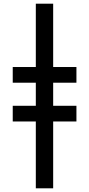

<svg xmlns="http://www.w3.org/2000/svg" viewBox="-20 -783 483 1040"><path d="M268 -420H394V-335H268V-210H394V-125H268V237H174V-125H49V-210H174V-335H49V-420H174V-763H268Z"/></svg>

Font: Noto Sans Display Medium Narrow
Style: Regular
Weight: 500
Width: 4
Designer: Monotype Design team
Foundry: Monotype Imaging Inc.
Version: Version 1.000